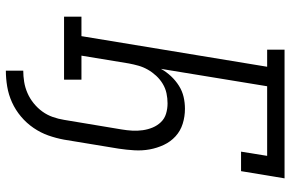

<svg xmlns="http://www.w3.org/2000/svg" viewBox="-184 -590 969 640"><g transform="rotate(90 300.0 -270.5)"><path d="M216 194V136Q234 136 253 133Q272 130 290.5 122Q309 114 325 101Q341 88 352.5 72Q364 56 370.5 37.5Q377 19 380 0L412 -192Q415 -210 416 -227.5Q417 -245 414.5 -262.5Q412 -280 405.5 -295.5Q399 -311 387.5 -323Q376 -335 359.5 -340Q343 -345 325 -345Q308 -345 291.5 -341.5Q275 -338 260 -329Q245 -320 233 -307Q221 -294 212.5 -279Q204 -264 199.5 -248Q195 -232 192 -216L166 -58H246V0H36V-58H101L203 -677H146V-735H575L551 -590H486L500 -677H268L210 -323Q220 -341 234.5 -356.5Q249 -372 266.5 -383Q284 -394 303.5 -398.5Q323 -403 343 -403Q369 -403 393 -395.5Q417 -388 435 -371.5Q453 -355 463.5 -332.5Q474 -310 478.5 -285.5Q483 -261 481.5 -234.5Q480 -208 476 -182L446 0Q441 27 432 52.5Q423 78 407 101.5Q391 125 369 143.5Q347 162 321.5 173.5Q296 185 269 189.5Q242 194 216 194Z"/></g></svg>

Font: Iosevka Slab LtExObl
Style: Regular
Weight: 300
Width: 7
Italic angle: -9°
Monospace: yes
Designer: Belleve Invis
Foundry: Belleve Invis
Version: Version 11.1.0; ttfautohint (v1.8.3)